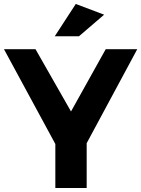

<svg xmlns="http://www.w3.org/2000/svg" viewBox="-23 -948 712 968"><path d="M-3 -700H156L335 -386L510 -700H669L414 -226V0H256V-222ZM253 -765 359 -928 502 -874 375 -765Z"/></svg>

Font: Trueno
Style: SBd
Weight: 600
Designer: Julieta Ulanovsky
Foundry: Julieta Ulanovsky
Version: Version 3.001b